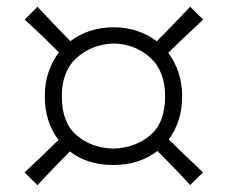

<svg xmlns="http://www.w3.org/2000/svg" viewBox="-20 -610 665 561"><path d="M535.6 -69.3 573.2 -106.4Q546.4 -131.3 521.2 -155.8Q496.1 -180.2 473.1 -202.6Q491.7 -227.5 502 -259.3Q512.2 -291 512.2 -329.1Q512.2 -366.7 501.5 -398.4Q490.7 -430.2 471.7 -455.6Q494.6 -478.5 520.5 -502.9Q546.4 -527.3 573.7 -552.7L535.6 -590.3Q510.3 -563.5 485.6 -537.8Q460.9 -512.2 438 -489.3Q412.6 -508.8 380.9 -519.5Q349.1 -530.3 312.5 -530.3Q239.3 -530.3 185.5 -489.7Q163.1 -512.7 138.7 -538.1Q114.3 -563.5 89.4 -590.3L52.2 -552.7Q79.6 -527.8 104.7 -503.7Q129.9 -479.5 152.3 -457Q132.8 -431.6 121.8 -399.2Q110.8 -366.7 110.8 -329.1Q110.8 -290.5 121.3 -258.3Q131.8 -226.1 150.9 -201.2Q128.4 -178.7 103.3 -154.8Q78.1 -130.9 51.8 -106.4L89.4 -68.8Q113.8 -95.2 137.7 -120.1Q161.6 -145 184.1 -167.5Q235.4 -127.9 310.5 -127.9Q386.7 -127.9 439.9 -168.9Q462.4 -146.5 486.6 -121.6Q510.7 -96.7 535.6 -69.3ZM310.5 -175.8Q247.6 -177.7 204.1 -214.4Q160.6 -251 160.6 -329.1Q160.6 -402.3 204.8 -441.7Q249 -481 312.5 -482.9Q375.5 -481 418.9 -441.7Q462.4 -402.3 462.4 -329.1Q462.4 -251 418.5 -214.4Q374.5 -177.7 310.5 -175.8Z"/></svg>

Font: Pinar VF
Style: Regular
Weight: 300
Designer: Amin Abedi
Version: Version 2.000